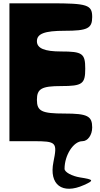

<svg xmlns="http://www.w3.org/2000/svg" viewBox="-20 -903 607 1160"><path d="M37 -50H183C321 -50 327 -43 303 75C275 213 356 274 487 215C550 187 547 182 464 169C414 161 370 137 370 117C370 34 424 -50 478 -50C510 -50 537 -87 537 -133C537 -202 508 -217 370 -217C232 -217 203 -231 203 -300C203 -367 232 -383 349 -383C478 -383 495 -396 495 -488C495 -580 478 -592 349 -592C249 -592 203 -611 203 -654C203 -699 249 -717 370 -717C508 -717 537 -731 537 -800C537 -874 508 -883 287 -883H37Z"/></svg>

Font: Hussar Skorodowane
Style: Bold
Weight: 700
Foundry: Cannot Into Space Fonts
Version: Version 0.892